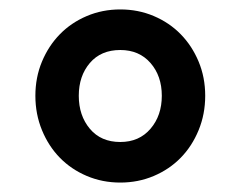

<svg xmlns="http://www.w3.org/2000/svg" viewBox="-20 -730 510 407"><path d="M235 -343Q197 -343 164 -357Q131 -371 107 -395.5Q83 -420 69 -454Q55 -488 55 -527Q55 -566 69 -599.5Q83 -633 107 -657.5Q131 -682 164 -696Q197 -710 235 -710Q273 -710 306 -696Q339 -682 363 -657.5Q387 -633 401 -599.5Q415 -566 415 -527Q415 -488 401 -454Q387 -420 363 -395.5Q339 -371 306 -357Q273 -343 235 -343ZM235 -429Q275 -429 299 -457Q323 -485 323 -527Q323 -569 299 -596.5Q275 -624 235 -624Q194 -624 170.5 -596.5Q147 -569 147 -527Q147 -485 170.5 -457Q194 -429 235 -429Z"/></svg>

Font: IBM Plex Sans Arabic SemiBold
Style: Regular
Weight: 600
Designer: Mike Abbink, Paul van der Laan, Pieter van Rosmalen, Wael Morcos, Khajak Apelian
Foundry: Bold Monday
Version: Version 1.1